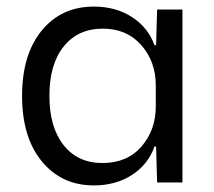

<svg xmlns="http://www.w3.org/2000/svg" viewBox="-20 -554 650 583"><path d="M265 9Q167 9 107 -64Q47 -137 47 -263Q47 -388 106.5 -461Q166 -534 265 -534Q332 -534 381 -502Q430 -470 449 -417H454L457 -525H534V0H457L454 -109H449Q430 -55 381 -23Q332 9 265 9ZM453 -231V-295Q453 -367 409 -417Q365 -467 292 -467Q217 -467 173.5 -413Q130 -359 130 -263Q130 -168 173 -113.5Q216 -59 291 -59Q366 -59 409.5 -109Q453 -159 453 -231Z"/></svg>

Font: Mona Sans
Style: Regular
Weight: 400
Designer: Deni Anggara
Foundry: GitHub
Version: Version 2.000;Glyphs 3.2.3 (3260)